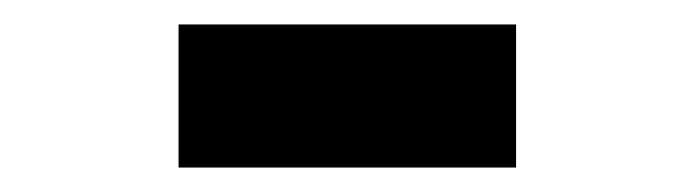

<svg xmlns="http://www.w3.org/2000/svg" viewBox="-20 -793 568 157"><path d="M402 -773V-656H126V-773Z"/></svg>

Font: Martel Heavy
Style: Regular
Weight: 900
Designer: Dan Reynolds
Foundry: Dan Reynolds
Version: Version 1.001; ttfautohint (v1.1) -l 5 -r 5 -G 72 -x 0 -D la